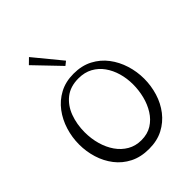

<svg xmlns="http://www.w3.org/2000/svg" viewBox="-295 -1224 1389 1389"><g transform="rotate(-45 400.0 -529.5)"><path d="M401 13Q317 13 254 -19Q191 -51 149 -105.5Q107 -160 86 -228Q65 -296 65 -368Q65 -441 86.5 -510.5Q108 -580 150 -636Q192 -692 254.5 -725.5Q317 -759 399 -759Q482 -759 545 -726Q608 -693 650 -637.5Q692 -582 713.5 -513Q735 -444 735 -372Q735 -300 714 -231Q693 -162 650.5 -107Q608 -52 546 -19.5Q484 13 401 13ZM406 -71Q469 -71 514.5 -99.5Q560 -128 590 -176Q620 -224 634.5 -282Q649 -340 649 -400Q649 -461 633 -516.5Q617 -572 586 -615.5Q555 -659 508.5 -684.5Q462 -710 400 -710Q316 -710 262 -667Q208 -624 182 -554Q156 -484 156 -402Q156 -336 173 -276.5Q190 -217 222 -171Q254 -125 300.5 -98Q347 -71 406 -71ZM397 -840 214 -1031 256 -1072 427 -864Z"/></g></svg>

Font: Marhey Light
Style: Regular
Weight: 300
Designer: Nur Syamsi & Bustanul Arifin
Foundry: Namelatype
Version: Version 1.000